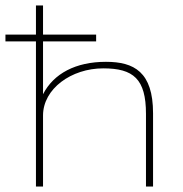

<svg xmlns="http://www.w3.org/2000/svg" viewBox="-28 -685 673 705"><path d="M104 0H130V-261C130 -359 234 -434 351 -434C462 -434 508 -395 508 -267V0H534V-269C534 -421 464 -458 361 -458C250 -458 169 -415 130 -339V-533H325V-558H130V-665H104V-558H-8V-533H104Z"/></svg>

Font: Inconsolata Expanded ExtraLight
Style: Regular
Weight: 200
Width: 7
Monospace: yes
Designer: Raph Levien, Cyreal, Brenton Simpson
Foundry: Raph Levien, Cyreal, Google
Version: Version 3.100